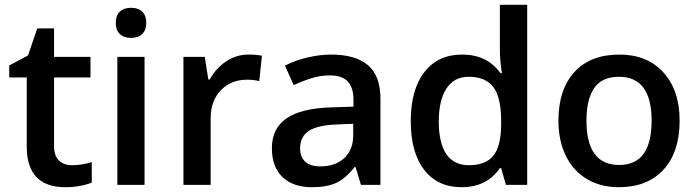

<svg xmlns="http://www.w3.org/2000/svg" viewBox="-20 -780 2937 810"><path d="M283.2 -83Q325.2 -83 367.2 -96.2V-9.8Q348.1 -1.5 318.1 4.2Q288.1 9.8 255.9 9.8Q92.8 9.8 92.8 -162.1V-453.1H19V-503.9L98.1 -545.9L137.2 -660.2H208V-540H361.8V-453.1H208V-164.1Q208 -122.6 228.8 -102.8Q249.5 -83 283.2 -83Z M589.8 0H475.1V-540H589.8ZM468.3 -683.1Q468.3 -713.9 485.1 -730.5Q502 -747.1 533.2 -747.1Q563.5 -747.1 580.3 -730.5Q597.2 -713.9 597.2 -683.1Q597.2 -653.8 580.3 -637Q563.5 -620.1 533.2 -620.1Q502 -620.1 485.1 -637Q468.3 -653.8 468.3 -683.1Z M1027.8 -549.8Q1062.5 -549.8 1085 -544.9L1073.7 -438Q1049.3 -443.8 1022.9 -443.8Q954.1 -443.8 911.4 -398.9Q868.7 -354 868.7 -282.2V0H753.9V-540H843.8L858.9 -444.8H864.7Q891.6 -493.2 934.8 -521.5Q978 -549.8 1027.8 -549.8Z M1502.9 0 1480 -75.2H1476.1Q1437 -25.9 1397.5 -8.1Q1357.9 9.8 1295.9 9.8Q1216.3 9.8 1171.6 -33.2Q1127 -76.2 1127 -154.8Q1127 -238.3 1189 -280.8Q1251 -323.2 1377.9 -327.1L1471.2 -330.1V-358.9Q1471.2 -410.6 1447 -436.3Q1422.9 -461.9 1372.1 -461.9Q1330.6 -461.9 1292.5 -449.7Q1254.4 -437.5 1219.2 -420.9L1182.1 -502.9Q1226.1 -525.9 1278.3 -537.8Q1330.6 -549.8 1377 -549.8Q1480 -549.8 1532.5 -504.9Q1585 -460 1585 -363.8V0ZM1332 -78.1Q1394.5 -78.1 1432.4 -113Q1470.2 -147.9 1470.2 -210.9V-257.8L1400.9 -254.9Q1319.8 -252 1283 -227.8Q1246.1 -203.6 1246.1 -153.8Q1246.1 -117.7 1267.6 -97.9Q1289.1 -78.1 1332 -78.1Z M1927.2 9.8Q1826.2 9.8 1769.5 -63.5Q1712.9 -136.7 1712.9 -269Q1712.9 -401.9 1770.3 -475.8Q1827.6 -549.8 1929.2 -549.8Q2035.6 -549.8 2091.3 -471.2H2097.2Q2088.9 -529.3 2088.9 -563V-759.8H2204.1V0H2114.3L2094.2 -70.8H2088.9Q2033.7 9.8 1927.2 9.8ZM1958 -83Q2028.8 -83 2061 -122.8Q2093.3 -162.6 2094.2 -252V-268.1Q2094.2 -370.1 2061 -413.1Q2027.8 -456.1 1957 -456.1Q1896.5 -456.1 1863.8 -407Q1831.1 -357.9 1831.1 -267.1Q1831.1 -177.2 1862.8 -130.1Q1894.5 -83 1958 -83Z M2847.2 -271Q2847.2 -138.7 2779.3 -64.5Q2711.4 9.8 2590.3 9.8Q2514.6 9.8 2456.5 -24.4Q2398.4 -58.6 2367.2 -122.6Q2335.9 -186.5 2335.9 -271Q2335.9 -402.3 2403.3 -476.1Q2470.7 -549.8 2593.3 -549.8Q2710.4 -549.8 2778.8 -474.4Q2847.2 -398.9 2847.2 -271ZM2454.1 -271Q2454.1 -84 2592.3 -84Q2729 -84 2729 -271Q2729 -456.1 2591.3 -456.1Q2519 -456.1 2486.6 -408.2Q2454.1 -360.4 2454.1 -271Z"/></svg>

Font: f1_4961           
Style: Regular
Weight: 600
Foundry: Ascender Corporation
Version: Version 1.10